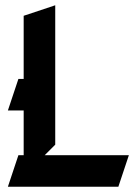

<svg xmlns="http://www.w3.org/2000/svg" viewBox="-20 -700 520 730"><path d="M190 -680 70 -640V-400H50L10 -280H70V-110H50L10 10H430L470 -110H150L190 -150Z"/></svg>

Font: Abibas
Style: Medium
Weight: 500
Version: Version 0.3